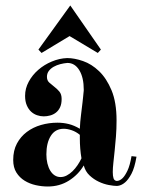

<svg xmlns="http://www.w3.org/2000/svg" viewBox="-20 -636 516 695"><path d="M403.8 19Q414.6 18.1 424.3 8.3Q432.6 0 441.4 -18.3Q450.2 -36.6 456.1 -70.8L474.1 -68.8Q467.3 -28.3 455.8 -6.8Q444.3 14.6 432.6 24.4Q418.9 36.1 403.8 37.1Q392.1 37.1 373.8 33.7Q355.5 30.3 337.4 21.7Q319.3 13.2 304.2 -1Q289.1 -15.1 283.2 -37.1Q263.2 -3.4 229.5 17.8Q195.8 39.1 152.8 39.1Q131.3 39.1 109.4 34.2Q87.4 29.3 69.1 18.1Q50.8 6.8 39.3 -11.5Q27.8 -29.8 27.8 -57.1Q27.8 -91.3 41.3 -116.5Q54.7 -141.6 77.1 -158.4Q99.6 -175.3 128.4 -183.6Q157.2 -191.9 188 -191.9Q209 -191.9 228.8 -187Q248.5 -182.1 269 -169.9Q270 -194.8 273.2 -219.7Q276.4 -244.6 278.8 -266.1Q280.3 -278.8 281 -286.6Q281.7 -294.4 282.2 -299.3Q282.7 -304.2 283 -306.6Q283.2 -309.1 283.2 -311Q283.2 -355.5 267.1 -381.8Q251 -408.2 224.1 -408.2Q211.4 -407.2 198.2 -403.8Q185.1 -400.4 174.3 -394.3Q163.6 -388.2 156.7 -379.2Q149.9 -370.1 149.9 -357.9Q149.9 -344.7 158.2 -337.2Q166.5 -329.6 176.5 -322Q186.5 -314.5 194.8 -304.7Q203.1 -294.9 203.1 -277.8Q203.1 -259.8 197.5 -247.8Q191.9 -235.8 182.6 -228.5Q173.3 -221.2 161.6 -218Q149.9 -214.8 138.2 -214.8Q126 -214.8 114 -219Q102.1 -223.1 92.5 -231.9Q83 -240.7 76.9 -254.9Q70.8 -269 70.8 -289.1Q70.8 -315.9 84 -340.3Q97.2 -364.7 118.7 -383.3Q140.1 -401.9 167.5 -413.3Q194.8 -424.8 223.1 -425.8Q249.5 -425.8 280.5 -415Q311.5 -404.3 338.6 -378.4Q365.7 -352.5 383.8 -309.1Q401.9 -265.6 401.9 -200.2Q401.9 -169.4 399.7 -141.6Q397.5 -113.8 395 -90.1Q392.6 -66.4 390.4 -46.9Q388.2 -27.3 388.2 -13.2Q388.2 1 390.9 9.3Q393.6 17.6 401.9 19ZM274.9 -63Q272 -79.6 270.5 -97.9Q269 -116.2 269 -134.8V-147.9Q255.4 -159.2 239.5 -164.6Q223.6 -169.9 210.9 -169.9Q180.2 -169.9 164.1 -144.5Q147.9 -119.1 147.9 -77.1Q147.9 -59.6 151.6 -44.4Q155.3 -29.3 161.9 -18.3Q168.5 -7.3 178 -1.2Q187.5 4.9 199.2 4.9Q210.9 4.9 221.9 -1Q232.9 -6.8 242.7 -16.4Q252.4 -25.9 260.7 -38.1Q269 -50.3 274.9 -63ZM234.4 -616.2 345.2 -456.5 334 -444.3 231.9 -505.4 130.4 -444.3 119.1 -456.5Z"/></svg>

Font: Purple Purse
Style: Regular
Weight: 400
Designer: Astigmatic (AOETI)
Foundry: Astigmatic (AOETI)
Version: Version 1.000